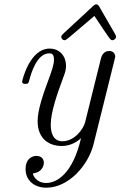

<svg xmlns="http://www.w3.org/2000/svg" viewBox="-20 -668 560 893"><path d="M265 -496C265 -488 273 -481 280 -481C289 -481 294 -488 419 -594C494 -482 493 -481 503 -481C511 -481 520 -489 520 -497C520 -504 518 -504 455 -614C446 -629 439 -648 428 -648C419 -648 412 -639 385 -614C262 -500 265 -505 265 -496ZM83 -288C83 -278 93 -278 98 -278C111 -278 112 -280 116 -294C124 -325 151 -420 209 -420C220 -420 231 -417 231 -391C231 -367 221 -340 207 -301C181 -231 155 -157 155 -105C155 -18 213 11 267 11C313 11 344 -13 357 -26C319 139 245 183 195 183C147 183 133 145 133 140C133 139 134 138 141 137C172 132 184 105 184 89C184 68 168 57 150 57C138 57 99 63 99 119C99 171 140 205 195 205C299 205 390 102 415 3L513 -391C514 -397 516 -402 516 -405C516 -416 508 -431 488 -431C458 -431 451 -402 449 -394L376 -100C369 -71 329 -11 270 -11C225 -11 216 -55 216 -88C216 -149 249 -239 274 -307C282 -328 287 -342 287 -361C287 -411 254 -442 211 -442C118 -442 83 -294 83 -288Z"/></svg>

Font: CMU Serif
Style: Italic
Weight: 500
Italic angle: -14.04°
Version: Version 0.7.0